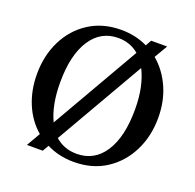

<svg xmlns="http://www.w3.org/2000/svg" viewBox="-124 -808 971 957"><g transform="rotate(20 362.0 -330.0)"><path d="M115 20 157 -53Q101 -101 71 -172.5Q41 -244 41 -330Q41 -428 80.5 -507.5Q120 -587 192.5 -633.5Q265 -680 362 -680Q439 -680 502 -649L519 -680H604L563 -610Q620 -562 652 -490Q684 -418 684 -330Q684 -232 644 -152.5Q604 -73 532 -26.5Q460 20 362 20Q322 20 285.5 11.5Q249 3 218 -13L199 20ZM202 -131 471 -598Q425 -637 362 -637Q269 -637 216.5 -556Q164 -475 164 -330Q164 -210 202 -131ZM362 -23Q456 -23 508.5 -104Q561 -185 561 -330Q561 -394 550 -445Q539 -496 519 -535L248 -65Q295 -23 362 -23Z"/></g></svg>

Font: El Messiri SemiBold
Style: Regular
Weight: 600
Designer: Mohamed Gaber
Foundry: Kief Type Foundry
Version: Version 2.020; ttfautohint (v1.8.3)